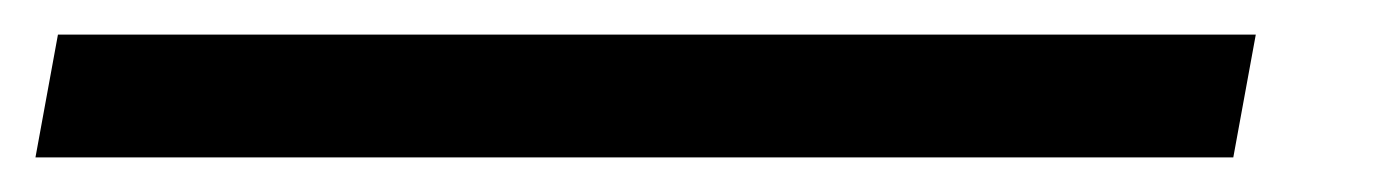

<svg xmlns="http://www.w3.org/2000/svg" viewBox="-90 1 800 111"><path d="M-69.5 92H623L636 21H-56.5Z"/></svg>

Font: Anybody SemiExpanded
Style: Italic
Weight: 400
Width: 6
Italic angle: -10°
Version: Version 1.113;gftools[0.9.25]